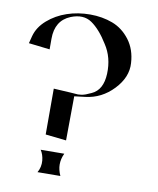

<svg xmlns="http://www.w3.org/2000/svg" viewBox="-93 -774 825 1002"><g transform="rotate(10 319.5 -273.0)"><path d="M295 -267 293 -33 183 -45V-288L271 -283Q279 -283 293 -281.5Q307 -280 312.5 -280Q318 -280 329.5 -281.5Q341 -283 353 -287.5Q365 -292 382 -300Q440 -326 443.5 -412.5Q447 -499 404 -564Q361 -634 315 -665.5Q269 -697 204 -671Q126 -639 126 -543V-486L14 -499L24 -538Q37 -587 80.5 -625Q124 -663 181.5 -682.5Q239 -702 303.5 -702Q368 -702 422.5 -681.5Q477 -661 515 -611Q553 -561 557 -489Q562 -415 500 -349.5Q438 -284 352 -274ZM171 38 296 37Q282 66 282 96Q282 124 296 155L175 156Q192 127 189 92Q186 61 171 38Z"/></g></svg>

Font: Roman Uncial Modern
Style: Medium
Weight: 500
Version: Version 001.000